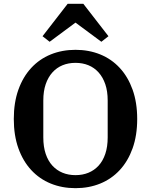

<svg xmlns="http://www.w3.org/2000/svg" viewBox="-20 -970 788 1002"><path d="M374 -56Q411 -56 441.5 -68.5Q472 -81 494.5 -105.5Q517 -130 529.5 -167Q542 -204 542 -253V-445Q542 -494 529.5 -530.5Q517 -567 494.5 -592Q472 -617 441.5 -629.5Q411 -642 374 -642Q337 -642 306.5 -629.5Q276 -617 253.5 -592Q231 -567 218.5 -530.5Q206 -494 206 -445V-253Q206 -204 218.5 -167Q231 -130 253.5 -105.5Q276 -81 306.5 -68.5Q337 -56 374 -56ZM374 12Q304 12 245 -12Q186 -36 143 -82.5Q100 -129 76 -196Q52 -263 52 -349Q52 -435 76 -502Q100 -569 143 -615.5Q186 -662 245 -686Q304 -710 374 -710Q444 -710 503 -686Q562 -662 605 -615.5Q648 -569 672 -502Q696 -435 696 -349Q696 -263 672 -196Q648 -129 605 -82.5Q562 -36 503 -12Q444 12 374 12ZM202 -781 333 -950H415L546 -781L509 -752L374 -852L239 -752Z"/></svg>

Font: IBM Plex Serif SmBld
Style: Regular
Weight: 600
Designer: Mike Abbink, Paul van der Laan, Pieter van Rosmalen
Foundry: Bold Monday
Version: Version 3.001